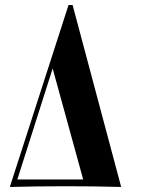

<svg xmlns="http://www.w3.org/2000/svg" viewBox="-20 -742 600 762"><path d="M310.1 -29.8 189 -470.2 48.8 -29.8ZM19 0 252 -722.2H268.1L460.9 0Q352.5 -2.9 241.2 -2.9Q129.9 -2.9 19 0Z"/></svg>

Font: PlayfairDisplay-BoldItalic
Style: Bold Italic
Weight: 700
Italic angle: -14.9847°
Designer: Claus Eggers Sørensen
Foundry: Claus Eggers Sørensen
Version: Version 1.002;PS 001.002;hotconv 1.0.70;makeotf.lib2.5.58329